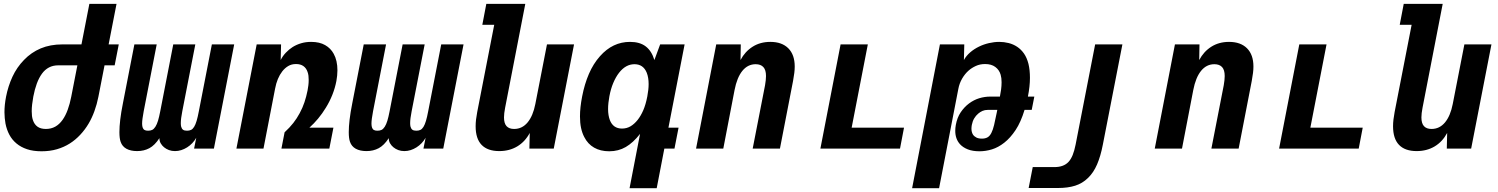

<svg xmlns="http://www.w3.org/2000/svg" viewBox="-20 -780 7867 1008"><path d="M198.2 14.2Q154.3 14.2 122.1 3.4Q89.8 -7.3 66.4 -26.9Q43 -46.4 29.1 -72.8Q15.1 -99.1 8.8 -131.3Q6.3 -145.5 4.9 -160.2Q3.4 -174.8 3.4 -190.4Q3.4 -229 11.7 -272Q22.5 -327.6 45.4 -377.2Q68.4 -426.8 106 -465.3Q144 -504.9 193.8 -525.9Q243.7 -546.9 307.6 -546.9H407.7L449.2 -759.8H591.8L550.3 -546.9H603.5L582 -437H528.8L496.6 -272Q488.8 -232.4 475.8 -196.8Q462.9 -161.1 445.3 -131.3Q426.3 -99.1 401.1 -72.3Q376 -45.4 346.7 -26.9Q315.9 -7.3 279.1 3.4Q242.2 14.2 198.2 14.2ZM220.7 -103Q248.5 -103 270.3 -115.2Q292 -127.4 308.6 -150.9Q324.2 -172.9 335.4 -203.6Q346.7 -234.4 354 -272L386.2 -437H286.1Q258.3 -437 237.1 -425.8Q215.8 -414.6 200.2 -393.1Q184.6 -371.6 173.3 -341.3Q162.1 -311 154.8 -272.5Q150.9 -251 148.7 -231.9Q146.5 -212.9 146.5 -196.3Q146.5 -183.1 147.9 -171.1Q149.4 -159.2 152.8 -149.4Q160.2 -127 176.8 -115Q193.4 -103 220.7 -103Z M700.2 13.2Q666 13.2 643.8 1Q621.6 -11.2 613.3 -35.6Q606.9 -53.2 606.9 -86.4Q606.9 -114.7 611.3 -152.3Q615.7 -189.9 625.5 -238.8L685.5 -546.9H802.7L734.4 -195.8Q730.5 -174.3 728.3 -158.7Q726.1 -143.1 726.1 -131.3Q726.1 -126.5 726.6 -122.1Q727.1 -117.7 728 -113.8Q731.4 -102.1 738.3 -97.9Q745.1 -93.8 757.3 -93.8Q770 -93.8 779.1 -98.1Q788.1 -102.5 795.9 -114.7Q803.7 -127 809.6 -146.2Q815.4 -165.5 821.3 -195.8L889.6 -546.9H1005.4L937 -195.8Q929.2 -156.7 929.2 -132.8Q929.2 -127.4 929.7 -123Q930.2 -118.7 931.2 -114.7Q934.1 -104 940.9 -98.9Q947.8 -93.8 961.9 -93.8Q973.6 -93.8 982.7 -97.9Q991.7 -102.1 999 -113.8Q1006.3 -125.5 1012.2 -145.3Q1018.1 -165 1023.9 -195.8L1092.3 -546.9H1209.5L1103 0H999L1010.3 -56.6Q1001.5 -41 989.3 -28.3Q977.1 -15.6 962.4 -6.3Q947.8 2.9 931.6 8.1Q915.5 13.2 898.9 13.2Q881.3 13.2 866.9 7.8Q852.5 2.4 841.3 -6.8Q831.1 -15.1 824 -27.1Q816.9 -39.1 816.9 -54.7Q792.5 -17.1 764.2 -2Q735.8 13.2 700.2 13.2Z M1327.6 -546.9H1455.6L1453.6 -464.8Q1463.9 -485.8 1481 -503.7Q1498 -521.5 1516.6 -533.2Q1537.1 -545.9 1561.3 -553Q1585.4 -560.1 1613.3 -560.1Q1657.7 -560.1 1687 -543.2Q1716.3 -526.4 1731.9 -497.6Q1751.5 -462.4 1751.5 -410.6Q1751.5 -396.5 1750 -382.8Q1748.5 -369.1 1746.1 -355Q1739.3 -318.8 1725.1 -283Q1710.9 -247.1 1690.9 -214.8Q1671.9 -183.6 1649.9 -157.2Q1627.9 -130.9 1604.5 -109.9H1730.5L1709 0H1457.5L1474.1 -85.4Q1501.5 -110.8 1520 -134.5Q1538.6 -158.2 1553.2 -185.5Q1568.4 -213.4 1578.4 -243.2Q1588.4 -272.9 1594.7 -305.2Q1597.2 -318.8 1598.9 -332Q1600.6 -345.2 1600.6 -360.4Q1600.6 -372.1 1599.4 -382.6Q1598.1 -393.1 1594.7 -402.3Q1587.9 -422.4 1572.8 -433.1Q1557.6 -443.8 1534.2 -443.8Q1510.7 -443.8 1493.2 -433.3Q1475.6 -422.9 1461.9 -405.3Q1434.6 -370.1 1424.3 -314.9L1363.3 0H1221.2Z M1904.3 13.2Q1870.1 13.2 1847.9 1Q1825.7 -11.2 1817.4 -35.6Q1811 -53.2 1811 -86.4Q1811 -114.7 1815.4 -152.3Q1819.8 -189.9 1829.6 -238.8L1889.6 -546.9H2006.8L1938.5 -195.8Q1934.6 -174.3 1932.4 -158.7Q1930.2 -143.1 1930.2 -131.3Q1930.2 -126.5 1930.7 -122.1Q1931.2 -117.7 1932.1 -113.8Q1935.5 -102.1 1942.4 -97.9Q1949.2 -93.8 1961.4 -93.8Q1974.1 -93.8 1983.2 -98.1Q1992.2 -102.5 2000 -114.7Q2007.8 -127 2013.7 -146.2Q2019.5 -165.5 2025.4 -195.8L2093.8 -546.9H2209.5L2141.1 -195.8Q2133.3 -156.7 2133.3 -132.8Q2133.3 -127.4 2133.8 -123Q2134.3 -118.7 2135.3 -114.7Q2138.2 -104 2145 -98.9Q2151.9 -93.8 2166 -93.8Q2177.7 -93.8 2186.8 -97.9Q2195.8 -102.1 2203.1 -113.8Q2210.4 -125.5 2216.3 -145.3Q2222.2 -165 2228 -195.8L2296.4 -546.9H2413.6L2307.1 0H2203.1L2214.4 -56.6Q2205.6 -41 2193.4 -28.3Q2181.2 -15.6 2166.5 -6.3Q2151.9 2.9 2135.7 8.1Q2119.6 13.2 2103 13.2Q2085.4 13.2 2071 7.8Q2056.6 2.4 2045.4 -6.8Q2035.2 -15.1 2028.1 -27.1Q2021 -39.1 2021 -54.7Q1996.6 -17.1 1968.3 -2Q1939.9 13.2 1904.3 13.2Z M2601.1 13.2Q2540 13.2 2508.5 -19.3Q2477.1 -51.8 2477.1 -117.2Q2477.1 -134.3 2479.2 -152.6Q2481.4 -170.9 2485.4 -191.9L2574.7 -649.9H2512.2L2533.2 -759.8H2737.8L2631.8 -213.9Q2626 -183.6 2626 -163.6Q2626 -132.3 2639.4 -117.7Q2652.8 -103 2679.2 -103Q2721.2 -103 2749.8 -137.2Q2778.3 -171.4 2790.5 -233.9L2851.6 -546.9H2993.7L2887.2 0H2759.3L2761.2 -82Q2736.3 -35.6 2695.3 -11.2Q2654.3 13.2 2601.1 13.2Z M3340.3 -77.1Q3303.7 -30.3 3265.1 -8.1Q3226.6 14.2 3178.7 14.2Q3132.3 14.2 3099.1 -4.9Q3065.9 -23.9 3047.4 -60.5Q3036.1 -82 3030.5 -108.6Q3024.9 -135.3 3024.9 -168.9Q3024.9 -215.3 3036.1 -272.9Q3048.8 -338.9 3071.8 -392.1Q3094.7 -445.3 3129.9 -484.9Q3163.6 -522.9 3202.9 -541.5Q3242.2 -560.1 3287.6 -560.1Q3339.4 -560.1 3370.4 -536.1Q3401.4 -512.2 3415.5 -464.8L3445.8 -546.9H3574.2L3489.3 -109.9H3542.5L3521 0H3467.8L3427.7 208H3285.2ZM3245.6 -105Q3270 -105 3290.3 -116.9Q3310.5 -128.9 3327.6 -150.4Q3344.2 -171.4 3357.2 -201.2Q3370.1 -231 3378.4 -273.9Q3381.8 -292 3383.5 -307.9Q3385.3 -323.7 3385.3 -338.4Q3385.3 -373 3375.5 -397.9Q3357.4 -442.9 3311 -442.9Q3265.1 -442.9 3230 -397.9Q3212.9 -376 3199.7 -344.7Q3186.5 -313.5 3179.2 -273.9Q3176.3 -258.3 3174.3 -240.7Q3172.4 -223.1 3172.4 -207.5Q3172.4 -190.4 3174.8 -176Q3177.2 -161.6 3181.6 -149.9Q3198.7 -105 3245.6 -105Z M3740.2 -546.9H3869.1L3867.7 -464.8Q3891.1 -509.3 3931.2 -534.7Q3971.2 -560.1 4024.4 -560.1Q4085 -560.1 4118.7 -526.4Q4152.3 -492.7 4152.3 -430.7Q4152.3 -415 4150.1 -397Q4147.9 -378.9 4143.6 -355.5L4074.7 0H3931.6L3996.6 -333Q3999 -345.7 4000.2 -358.9Q4001.5 -372.1 4001.5 -380.9Q4001.5 -413.1 3987.5 -428Q3973.6 -442.9 3947.3 -442.9Q3905.8 -442.9 3877.4 -408Q3849.1 -373 3836.4 -307.1L3777.3 0H3634.3Z M4393.1 -546.9H4536.1L4451.2 -109.9H4726.1L4705.1 0H4287.1Z M4914.6 -546.9H5042.5L5040.5 -464.8Q5052.7 -487.3 5073.5 -505.1Q5094.2 -522.9 5119.6 -535.2Q5144.5 -547.4 5172.1 -553.7Q5199.7 -560.1 5226.1 -560.1Q5251 -560.1 5275.4 -554Q5299.8 -547.9 5320.3 -534.2Q5340.8 -520.5 5356 -498.8Q5371.1 -477.1 5379.4 -444.8Q5383.3 -428.7 5385.3 -409.9Q5387.2 -391.1 5387.2 -371.6Q5387.2 -326.7 5376.5 -272.9H5410.2L5396.5 -203.1H5358.9Q5339.4 -138.7 5311.8 -97.2Q5284.2 -55.7 5252.4 -30.8Q5220.7 -5.9 5187.7 4.2Q5154.8 14.2 5122.6 14.2Q5086.4 14.2 5061 4.2Q5035.6 -5.9 5020 -22.9Q4995.1 -50.3 4995.1 -93.3Q4995.1 -107.9 4998 -124Q5004.9 -162.6 5023.7 -190.4Q5042.5 -218.3 5067.4 -236.8Q5092.3 -255.4 5120.8 -264.2Q5149.4 -272.9 5179.7 -272.9H5229.5Q5233.4 -291.5 5235.8 -310.5Q5238.3 -329.6 5238.3 -348.1Q5238.3 -371.1 5233.4 -387.7Q5226.1 -413.1 5205.3 -428.5Q5184.6 -443.8 5151.9 -443.8Q5125 -443.8 5103.3 -433.8Q5081.5 -423.8 5065.4 -409.7Q5045.9 -392.6 5031.2 -367.4Q5016.6 -342.3 5011.2 -313L4910.2 208H4768.6ZM5135.3 -52.2Q5151.9 -52.2 5163.8 -58.6Q5175.8 -64.9 5184.6 -82Q5192.9 -98.1 5199 -123.8Q5205.1 -149.4 5212.9 -188.5L5215.8 -203.1H5166Q5150.4 -203.1 5138.2 -197.8Q5126 -192.4 5115.7 -183.6Q5103 -172.9 5094.5 -158.4Q5085.9 -144 5082 -124Q5081.1 -118.7 5080.6 -113.8Q5080.1 -108.9 5080.1 -105Q5080.1 -86.4 5087.9 -73.7Q5094.2 -64 5105.7 -58.1Q5117.2 -52.2 5135.3 -52.2Z M5401.9 97.2H5516.1Q5564 97.2 5589.4 70.3Q5602.5 56.2 5611.6 33.7Q5620.6 11.2 5627 -21L5729.5 -546.9H5872.6L5770 -21Q5758.3 40 5739.5 83.5Q5720.7 127 5691.4 154.8Q5663.1 182.6 5624.8 194.8Q5586.4 207 5534.7 207H5380.4Z M6148.4 -546.9H6277.3L6275.9 -464.8Q6299.3 -509.3 6339.4 -534.7Q6379.4 -560.1 6432.6 -560.1Q6493.2 -560.1 6526.9 -526.4Q6560.5 -492.7 6560.5 -430.7Q6560.5 -415 6558.3 -397Q6556.2 -378.9 6551.8 -355.5L6482.9 0H6339.8L6404.8 -333Q6407.2 -345.7 6408.4 -358.9Q6409.7 -372.1 6409.7 -380.9Q6409.7 -413.1 6395.8 -428Q6381.8 -442.9 6355.5 -442.9Q6314 -442.9 6285.6 -408Q6257.3 -373 6244.6 -307.1L6185.5 0H6042.5Z M6801.3 -546.9H6944.3L6859.4 -109.9H7134.3L7113.3 0H6695.3Z M7417.5 13.2Q7356.4 13.2 7325 -19.3Q7293.5 -51.8 7293.5 -117.2Q7293.5 -134.3 7295.7 -152.6Q7297.9 -170.9 7301.8 -191.9L7391.1 -649.9H7328.6L7349.6 -759.8H7554.2L7448.2 -213.9Q7442.4 -183.6 7442.4 -163.6Q7442.4 -132.3 7455.8 -117.7Q7469.2 -103 7495.6 -103Q7537.6 -103 7566.2 -137.2Q7594.7 -171.4 7606.9 -233.9L7668 -546.9H7810.1L7703.6 0H7575.7L7577.6 -82Q7552.7 -35.6 7511.7 -11.2Q7470.7 13.2 7417.5 13.2Z"/></svg>

Font: Hack
Style: Bold Italic
Weight: 700
Italic angle: -11°
Monospace: yes
Designer: Christopher Simpkins
Foundry: Christopher Simpkins
Version: Version 2.017; ttfautohint (v1.4.1) -l 4 -r 80 -G 350 -x 0 -